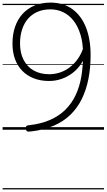

<svg xmlns="http://www.w3.org/2000/svg" viewBox="-20 -998 820 1477"><path d="M368 -978Q468 -978 537 -927.5Q606 -877 641.5 -786.5Q677 -696 677 -574Q677 -477 660.5 -392.5Q644 -308 610 -238Q576 -168 522 -115.5Q468 -63 392.5 -30.5Q317 2 219 13Q196 16 188.5 12Q181 8 179 -7Q178 -19 181 -25.5Q184 -32 197 -34Q293 -44 364 -75Q435 -106 484 -155Q533 -204 563 -268.5Q593 -333 606 -411.5Q619 -490 619 -579Q619 -666 599.5 -730.5Q580 -795 546 -838.5Q512 -882 466.5 -904Q421 -926 368 -926Q313 -926 269.5 -907.5Q226 -889 196 -854.5Q166 -820 150 -771.5Q134 -723 134 -664Q134 -591 161.5 -537.5Q189 -484 239.5 -455.5Q290 -427 359 -427Q395 -427 430.5 -437Q466 -447 497.5 -467Q529 -487 555 -515.5Q581 -544 600.5 -581.5Q620 -619 630 -664L648 -609Q634 -552 605 -508.5Q576 -465 537 -435.5Q498 -406 452 -390.5Q406 -375 358 -375Q293 -375 241 -395Q189 -415 152 -452.5Q115 -490 95.5 -543Q76 -596 76 -663Q76 -734 96 -792Q116 -850 154 -891.5Q192 -933 246 -955.5Q300 -978 368 -978ZM0 449H780V459H0ZM0 -20H780V0H0ZM0 -505H780V-500H0ZM0 -969H780V-959H0Z"/></svg>

Font: Playwrite IT Trad Guides
Style: Regular
Weight: 400
Designer: Veronika Burian, José Scaglione
Foundry: TypeTogether
Version: Version 1.003